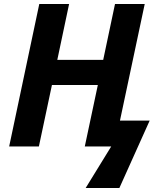

<svg xmlns="http://www.w3.org/2000/svg" viewBox="-20 -734 806 962"><path d="M409.2 208 537.1 0H404.8L470.2 -308.1H240.2L174.8 0H25.9L176.8 -713.9H326.2L267.1 -434.1H497.1L556.2 -713.9H705.1L581.1 -129.9H730L578.1 208Z"/></svg>

Font: Open Sans
Style: Bold Italic
Weight: 700
Italic angle: -12°
Designer: Monotype Design Team
Foundry: Monotype Imaging Inc.
Version: Version 3.003; ttfautohint (v1.8.4)